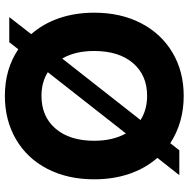

<svg xmlns="http://www.w3.org/2000/svg" viewBox="-13 -742 773 787"><g transform="rotate(90 373.5 -348.5)"><path d="M182 -37 153 0H50L120 -90Q77 -139 54.5 -204.5Q32 -270 32 -348Q32 -457 75 -540Q118 -623 195.5 -669Q273 -715 373 -715Q482 -715 567 -660L596 -697H698L627 -607Q670 -558 692.5 -492.5Q715 -427 715 -348Q715 -239 672 -156Q629 -73 551 -27.5Q473 18 373 18Q263 18 182 -37ZM557 -348Q557 -424 527 -478L276 -158Q317 -132 373 -132Q458 -132 507.5 -190Q557 -248 557 -348ZM220 -217 472 -538Q430 -565 373 -565Q288 -565 238.5 -507Q189 -449 189 -348Q189 -270 220 -217Z"/></g></svg>

Font: Hanken Grotesk Black
Style: Regular
Weight: 900
Designer: Alfredo Marco Pradil
Foundry: Hanken Design Co.
Version: Version 3.014